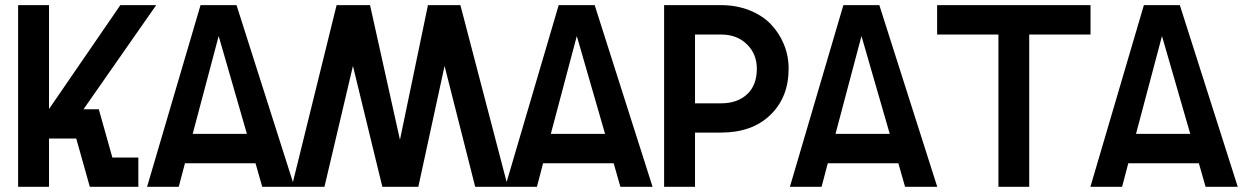

<svg xmlns="http://www.w3.org/2000/svg" viewBox="-20 -720 4790 740"><path d="M49.8 0V-700.2H168.9V-299.8L443.8 -700.2H582L301.8 -298.8H360.8L413.1 -112.8H513.2V0H326.2L273.9 -186H168.9V0Z M546.9 0 752.9 -700.2H891.6L1114.7 0H990.7L964.8 -90.8H692.9L668.9 0ZM722.7 -204.1H931.6L822.8 -581.1Z M1104.5 0 1277.3 -700.2H1406.2L1521.5 -181.2L1629.4 -700.2H1754.4L1937.5 0H1811.5L1693.4 -465.8L1592.3 0H1453.6L1340.3 -465.8L1230.5 0Z M1927.2 0 2133.3 -700.2H2272L2495.1 0H2371.1L2345.2 -90.8H2073.2L2049.3 0ZM2103 -204.1H2312L2203.1 -581.1Z M2539.6 0V-700.2H2758.8Q2817.9 -700.2 2867.7 -680.7Q2917.5 -661.1 2950.2 -627.4Q2982.9 -593.8 3001.2 -549.3Q3019.5 -504.9 3019.5 -455.1Q3019.5 -345.2 2949.2 -277.1Q2878.9 -209 2758.8 -209H2658.7V0ZM2658.7 -321.8H2759.8Q2821.8 -321.8 2859.4 -356.7Q2897 -391.6 2897 -455.1Q2897 -512.2 2858.4 -549.6Q2819.8 -586.9 2759.8 -586.9H2658.7Z M3024.4 0 3230.5 -700.2H3369.1L3592.3 0H3468.3L3442.4 -90.8H3170.4L3146.5 0ZM3200.2 -204.1H3409.2L3300.3 -581.1Z M3828.1 0V-586.9H3591.8V-700.2H4183.1V-586.9H3946.8V0Z M4182.6 0 4388.7 -700.2H4527.3L4750.5 0H4626.5L4600.6 -90.8H4328.6L4304.7 0ZM4358.4 -204.1H4567.4L4458.5 -581.1Z"/></svg>

Font: Cakra Normal
Style: Regular
Weight: 400
Designer: Lucia Kollert, Vojtech Kollert
Foundry: OoM Type
Version: Version 1.000;Glyphs 3.1.1 (3148)